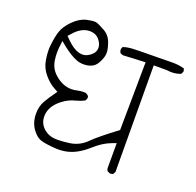

<svg xmlns="http://www.w3.org/2000/svg" viewBox="-99 -698 748 733"><g transform="rotate(20 275.0 -331.5)"><path d="M204.6 -531.2Q213.9 -518.1 213.9 -504.4Q213.9 -480.5 185.5 -465.3Q175.3 -460 164.1 -460Q133.8 -460 96.2 -498.5L87.4 -507.3Q100.1 -521.5 104.5 -526.4Q131.8 -553.7 161.1 -553.7Q190.4 -553.7 204.6 -531.2ZM420.9 -69.3Q427.7 -69.3 432.1 -72.3L437 -82L435.1 -514.2H489.3Q499 -512.7 507.3 -512.7Q527.8 -512.7 544.9 -520L549.8 -529.8Q549.8 -530.8 549.8 -532.2Q549.8 -533.7 549.3 -535.2Q548.8 -539.1 546.9 -542.5Q525.4 -548.8 501 -548.8Q499.5 -548.8 483.2 -548.6Q466.8 -548.3 427.2 -547.9Q361.8 -547.4 339.6 -546.4Q317.4 -545.4 299.8 -539.6L295.9 -530.8Q295.9 -529.3 295.9 -528.1Q295.9 -526.9 296.1 -525.4Q296.4 -523.9 296.9 -522Q297.4 -518.1 299.8 -515.1Q305.2 -511.2 312 -510.3L401.9 -514.6L398.9 -238.3Q328.1 -185.5 303.2 -160.2Q274.9 -131.3 235.4 -125.5Q207.5 -121.6 187.5 -121.6Q181.6 -121.6 176.3 -122.1Q147 -124 127 -144Q108.9 -162.1 108.9 -189Q108.9 -230 150.9 -261.7Q174.8 -279.8 200.2 -285.6Q219.2 -290.5 235.8 -299.3Q240.7 -307.1 240.7 -312Q240.7 -316.9 237.3 -320.3Q233.9 -323.7 227.1 -326.7Q222.7 -327.1 218.3 -327.1Q205.1 -327.1 193.4 -324.2Q181.6 -321.3 170.4 -321.3Q133.8 -321.3 101.6 -350.6Q78.6 -371.1 73.7 -402.8Q71.3 -418.9 71.3 -432.9Q71.3 -446.8 72.8 -458.5L75.7 -482.4L94.2 -467.3Q127 -441.4 152.3 -431.6Q166 -426.3 180.7 -426.3Q219.2 -426.3 234.4 -451.2Q250 -476.6 250 -497.1Q250 -512.2 242.2 -534.7Q233.4 -562.5 209.5 -576.2Q183.6 -590.8 171.9 -593.8Q169.9 -594.2 166.3 -594.2Q162.6 -594.2 158.2 -593.8Q148.4 -592.8 134.3 -589.8Q107.4 -583.5 82.8 -558.8Q58.1 -534.2 50.3 -510.3Q42.5 -486.3 39.1 -454.6Q37.6 -443.4 37.6 -435.1Q37.6 -411.6 41.5 -391.6Q46.4 -361.3 66.9 -337.4Q87.4 -313 110.8 -300.8L124 -293.5Q108.4 -272 102.1 -262Q95.7 -252 89.8 -242.2Q75.7 -218.8 75.7 -188Q75.7 -143.1 105 -113.8Q117.7 -100.6 131.8 -96.7Q149.9 -91.3 188 -88.4Q194.8 -87.9 203.6 -87.9Q212.4 -87.9 226.6 -89.8Q272.5 -96.2 318.4 -137.2Q352.5 -168 385.7 -180.2L403.8 -187V-85.4Q404.3 -79.6 407.7 -74.2L418.5 -69.3Q419.9 -69.3 420.9 -69.3Z"/></g></svg>

Font: NaikaiFont
Style: ExtraLight
Weight: 200
Version: Version 1.89